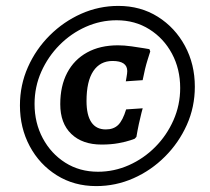

<svg xmlns="http://www.w3.org/2000/svg" viewBox="-20 -618 711 650"><path d="M47.5 -261Q47.5 -330 74.5 -390.7Q101.5 -451.5 148.4 -498.2Q195.4 -545 255.1 -571.5Q314.8 -598 380.8 -598Q455.8 -598 514.3 -561.3Q572.7 -524.5 606.2 -462.5Q639.6 -400.5 639.6 -324.5Q639.6 -255.5 612.4 -195Q585.2 -134.5 538.4 -87.8Q491.7 -41 431.8 -14.5Q371.8 12 305.8 12Q230.8 12 172.4 -24.5Q113.9 -61 80.7 -123Q47.5 -185 47.5 -261ZM97 -265.9Q97 -202.2 124.8 -150Q152.7 -97.8 201.1 -67.2Q249.5 -36.6 311.7 -36.6Q366.4 -36.6 416.5 -58.9Q466.6 -81.2 505.5 -120.4Q544.4 -159.5 567.2 -210.9Q590 -262.4 590 -320.1Q590 -384.3 562.2 -436.3Q534.4 -488.2 485.7 -518.8Q437.1 -549.4 374.9 -549.4Q320.3 -549.4 270.3 -527.1Q220.4 -504.8 181.5 -465.6Q142.7 -426.5 119.8 -375.3Q97 -324.1 97 -265.9ZM323.8 -128.6Q258.9 -128.6 221.5 -164.5Q184 -200.4 184 -265.3Q184 -327 207.5 -371.6Q231 -416.2 274.9 -440.4Q318.7 -464.6 379.4 -464.6Q400.4 -464.6 425.4 -461.1Q450.4 -457.6 468.1 -454.6Q485.8 -451.6 485.8 -451.6L488.7 -444Q488.7 -444 479.8 -415.8Q470.8 -387.5 462.9 -346.6L405.9 -342.7Q405.9 -342.7 408.3 -356.5Q410.8 -370.3 410.8 -377.4Q410.8 -411.6 361 -411.6Q319 -411.6 295.9 -377.3Q272.9 -342.9 272.9 -276Q272.9 -228.2 289.4 -204Q305.8 -179.8 338.2 -179.8Q364.5 -179.8 380.1 -195Q395.6 -210.2 407 -247.6L463.1 -251.4Q463.1 -251.4 459 -236.3Q455 -221.3 450.2 -198.8Q445.4 -176.3 441.8 -154.6L436 -148.3Q436 -148.3 421.6 -143.2Q407.3 -138.2 381.7 -133.4Q356.1 -128.6 323.8 -128.6Z"/></svg>

Font: Alegreya
Style: Italic
Weight: 400
Italic angle: -7°
Designer: Juan Pablo del Peral
Foundry: Huerta Tipografica
Version: Version 2.009